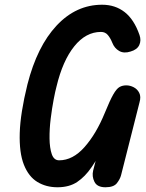

<svg xmlns="http://www.w3.org/2000/svg" viewBox="-20 -792 616 812"><path d="M223 0Q175 0 138 -22.5Q101 -45 81 -95.5Q61 -146 63.5 -229.5Q66 -313 96 -435Q137 -596 219.5 -684Q302 -772 412 -772Q467 -772 507 -741Q547 -710 570 -644Q578 -621 569 -601.5Q560 -582 532 -574Q504 -565 484 -576.5Q464 -588 455 -611Q447 -631 436 -644Q425 -657 407 -657Q343 -657 294 -596Q245 -535 219 -426Q214 -408 207 -371.5Q200 -335 194.5 -291Q189 -247 189.5 -206.5Q190 -166 199 -140Q208 -114 230 -114Q288 -114 337.5 -170Q387 -226 423 -314Q445 -368 459 -392.5Q473 -417 485.5 -424Q498 -431 514 -431Q530 -431 545.5 -423Q561 -415 569 -399Q577 -383 570 -359L492 -51Q488 -35 474.5 -17.5Q461 0 426 0Q391 0 379.5 -23Q368 -46 374 -71L403 -183L422 -176Q394 -124 367 -84.5Q340 -45 306.5 -22.5Q273 0 223 0Z"/></svg>

Font: Edu TAS Beginner
Style: Bold
Weight: 700
Version: Version 1.003